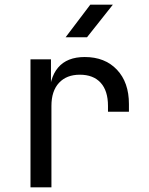

<svg xmlns="http://www.w3.org/2000/svg" viewBox="-20 -805 640 825"><path d="M111 0V-550H199V-445H220L191 -380Q191 -469 229.5 -514.5Q268 -560 344 -560Q431 -560 482.5 -505.5Q534 -451 534 -358V-325H444V-350Q444 -415 412.5 -449.5Q381 -484 323 -484Q266 -484 233.5 -449Q201 -414 201 -350V0ZM262 -645 368 -785H465L354 -645Z"/></svg>

Font: JetBrains Mono Zero
Style: Regular-Zero
Weight: 400
Designer: Philipp Nurullin, Konstantin Bulenkov
Foundry: JetBrains
Version: Version 2.211